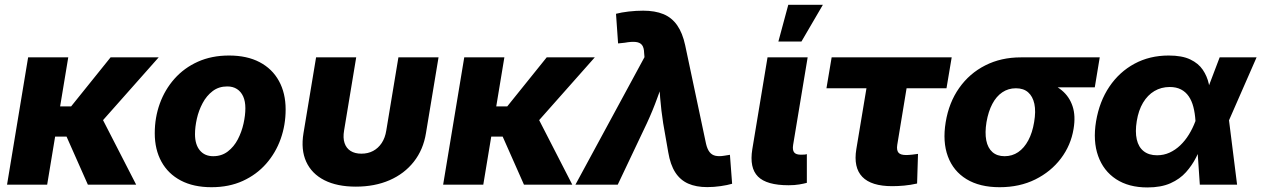

<svg xmlns="http://www.w3.org/2000/svg" viewBox="-20 -782 5341 813"><path d="M269 -539.1 179.7 0H9.8L99.1 -539.1ZM651.9 -539.1 354.5 -203.6H177.7L195.3 -331.5H281.2L448.2 -539.1ZM352.1 0 258.8 -210.4 408.7 -288.1 556.6 0Z M875.5 10.7Q799.3 10.7 745.6 -17.6Q691.9 -45.9 663.6 -97.4Q635.3 -148.9 635.3 -217.8Q635.3 -284.2 656.7 -343.5Q678.2 -402.8 719 -448.7Q759.8 -494.6 818.1 -520.8Q876.5 -546.9 949.7 -546.9Q1025.9 -546.9 1079.3 -518.8Q1132.8 -490.7 1161.1 -439.2Q1189.5 -387.7 1189.5 -318.4Q1189.5 -252.9 1168.5 -193.8Q1147.5 -134.8 1106.9 -88.6Q1066.4 -42.5 1008.1 -15.9Q949.7 10.7 875.5 10.7ZM882.8 -120.6Q918.5 -120.6 944.6 -140.6Q970.7 -160.6 987.1 -192.1Q1003.4 -223.6 1011.2 -258.8Q1019 -293.9 1019 -323.7Q1019 -353 1009.8 -373.5Q1000.5 -394 983.4 -405Q966.3 -416 942.4 -416Q906.2 -416 880.4 -396.2Q854.5 -376.5 837.9 -345.2Q821.3 -314 813.5 -279.1Q805.7 -244.1 805.7 -213.9Q805.7 -169.9 826.2 -145.3Q846.7 -120.6 882.8 -120.6Z M1486.8 8.3Q1407.2 8.3 1353.5 -19Q1299.8 -46.4 1276.6 -97.2Q1253.4 -147.9 1265.1 -218.3L1318.4 -539.1H1488.3L1437 -229.5Q1431.6 -198.2 1439 -176.3Q1446.3 -154.3 1464.6 -142.8Q1482.9 -131.3 1510.3 -131.3Q1538.1 -131.3 1559.8 -142.8Q1581.5 -154.3 1596.2 -176.3Q1610.8 -198.2 1615.7 -229.5L1667 -539.1H1836.9L1783.7 -218.3Q1772.5 -148.4 1732.4 -97.4Q1692.4 -46.4 1629.6 -19Q1566.9 8.3 1486.8 8.3Z M2115.7 -539.1 2026.4 0H1856.4L1945.8 -539.1ZM2498.5 -539.1 2201.2 -203.6H2024.4L2042 -331.5H2127.9L2294.9 -539.1ZM2198.7 0 2105.5 -210.4 2255.4 -288.1 2403.3 0Z M2416.5 0 2709 -540 2707.5 -557.6Q2707 -580.1 2698.7 -591.1Q2690.4 -602.1 2672.6 -604.2Q2654.8 -606.4 2625.5 -601.1L2597.2 -598.1L2588.4 -723.6Q2610.4 -729.5 2641.8 -733.2Q2673.3 -736.8 2703.6 -736.8Q2753.4 -736.8 2789.1 -722.2Q2824.7 -707.5 2847.4 -675Q2870.1 -642.6 2881.3 -590.3L2969.7 -172.9Q2975.1 -149.9 2984.9 -137.7Q2994.6 -125.5 3010 -122.3Q3025.4 -119.1 3046.4 -122.6L3070.8 -126.5L3080.1 -3.9Q3060.1 2 3031.5 6.1Q3002.9 10.3 2974.6 10.3Q2927.7 10.3 2894 -4.6Q2860.4 -19.5 2839.4 -52Q2818.4 -84.5 2809.6 -137.2L2788.1 -260.3Q2779.8 -313.5 2775.4 -367.4Q2771 -421.4 2768.1 -481.4H2805.7Q2782.7 -421.4 2763.4 -367.7Q2744.1 -314 2719.2 -260.3L2595.7 0Z M3319.3 2.4Q3226.1 2.4 3189.5 -34.4Q3152.8 -71.3 3165.5 -149.9L3230 -539.1H3399.9L3338.4 -168.5Q3335 -147 3342.5 -137Q3350.1 -127 3370.6 -127Q3379.9 -127 3386 -127.4Q3392.1 -127.9 3396.5 -129.4V-7.8Q3384.3 -4.4 3364.5 -1Q3344.7 2.4 3319.3 2.4ZM3275.9 -606 3317.9 -761.7H3464.4L3373.5 -606Z M3757.8 6.3Q3669.4 6.3 3631.3 -33.2Q3593.3 -72.8 3606 -150.4L3648.9 -408.2H3479.5L3501.5 -539.1H4009.8L3987.8 -408.2H3818.8L3779.3 -168.5Q3775.9 -146.5 3784.2 -136Q3792.5 -125.5 3816.9 -125.5Q3826.7 -125.5 3842.5 -127.2Q3858.4 -128.9 3867.2 -130.4L3863.3 -4.9Q3835 1.5 3808.3 3.9Q3781.7 6.3 3757.8 6.3Z M4212.9 10.7Q4128.4 10.7 4072.5 -23.4Q4016.6 -57.6 3993.7 -119.6Q3970.7 -181.6 3984.4 -264.6Q3998 -347.7 4041.5 -409.4Q4085 -471.2 4151.9 -505.1Q4218.8 -539.1 4302.7 -539.1H4636.7L4615.7 -412.1H4380.4L4281.2 -408.2Q4249.5 -408.2 4224.1 -391.1Q4198.7 -374 4181.9 -342Q4165 -310.1 4157.2 -265.1Q4149.9 -220.2 4156.2 -187.7Q4162.6 -155.3 4182.4 -137.9Q4202.1 -120.6 4233.9 -120.6Q4266.1 -120.6 4291.5 -137.9Q4316.9 -155.3 4334.2 -187.7Q4351.6 -220.2 4358.9 -265.1Q4366.7 -310.5 4359.9 -342.3Q4353 -374 4333.5 -391.1Q4314 -408.2 4282.2 -408.2L4289.1 -452.1Q4348.1 -452.1 4396 -439.2Q4443.8 -426.3 4476.1 -399.4Q4508.3 -372.6 4521.7 -332Q4535.2 -291.5 4525.9 -236.3Q4514.6 -167 4472.4 -111.1Q4430.2 -55.2 4363.8 -22.2Q4297.4 10.7 4212.9 10.7Z M4838.4 11.7Q4759.3 11.7 4705.8 -23.4Q4652.3 -58.6 4629.9 -121.6Q4607.4 -184.6 4621.1 -268.1Q4635.3 -352.5 4677.5 -415Q4719.7 -477.5 4783.9 -512.2Q4848.1 -546.9 4928.7 -546.9Q4985.4 -546.9 5020 -530.3Q5054.7 -513.7 5073 -486.6Q5091.3 -459.5 5098.4 -427.5Q5105.5 -395.5 5106.9 -364.3H5154.3L5183.6 -276.4L5218.3 0H5060.5L5042 -271Q5040 -302.7 5033.2 -329.1Q5026.4 -355.5 5013.4 -374.3Q5000.5 -393.1 4980.7 -403.3Q4960.9 -413.6 4933.1 -413.6Q4897 -413.6 4868.2 -396.5Q4839.4 -379.4 4820.1 -347.2Q4800.8 -314.9 4793.5 -269.5Q4786.1 -224.1 4793.5 -191.7Q4800.8 -159.2 4822.8 -141.8Q4844.7 -124.5 4879.4 -124.5Q4907.7 -124.5 4932.4 -135.7Q4957 -147 4977.5 -166.5Q4998 -186 5014.2 -212.2Q5030.3 -238.3 5041.5 -268.1L5144.5 -539.1H5300.8L5182.1 -268.1L5123.5 -181.2H5074.2Q5062 -149.4 5044.9 -115.7Q5027.8 -82 5002 -53Q4976.1 -23.9 4936.3 -6.1Q4896.5 11.7 4838.4 11.7Z"/></svg>

Font: Inter 18pt ExtraBold
Style: Italic
Weight: 800
Italic angle: -9.3988°
Designer: Rasmus Andersson
Foundry: rsms
Version: Version 4.001;git-66647c0bb